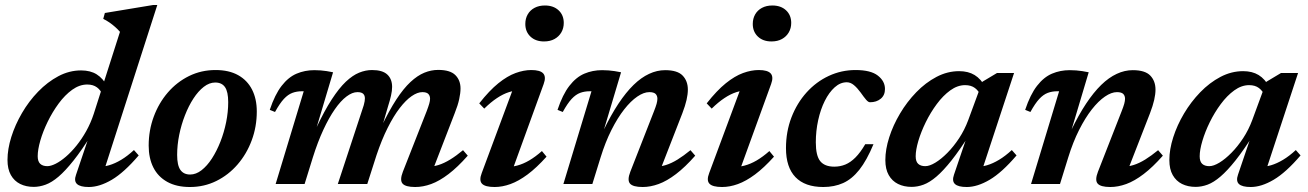

<svg xmlns="http://www.w3.org/2000/svg" viewBox="-20 -737 5240 769"><path d="M390.5 -357Q384 -375.5 368.5 -387Q353 -398.5 329.5 -398.5Q298.5 -398.5 269.2 -377.5Q240 -356.5 215 -322.5Q190 -288.5 171 -249.5Q152 -210.5 141.5 -174Q131 -137.5 131 -111.5Q131 -90.5 141 -81Q151 -71.5 169.5 -71.5Q183.5 -71.5 203 -81.2Q222.5 -91 244 -109.5Q265.5 -128 286.5 -154Q307.5 -180 325.5 -212.2Q343.5 -244.5 355.5 -281L460.5 -609.5Q452 -619.5 441.2 -629Q430.5 -638.5 418.5 -646.8Q406.5 -655 393.5 -661.5L400 -685L593.5 -717H610L391 -36L372.5 -69Q394 -68.5 417.2 -75.2Q440.5 -82 465.5 -97Q490.5 -112 516.5 -136L535.5 -114.5Q477 -46 427.8 -17Q378.5 12 335.5 12Q301.5 12 288.5 0Q275.5 -12 284.5 -37L340 -201H348.5Q307.5 -135.5 274.5 -94Q241.5 -52.5 214.5 -29.5Q187.5 -6.5 163 2.5Q138.5 11.5 115 11.5Q84.5 11.5 60.8 -0.2Q37 -12 23.5 -36Q10 -60 10 -96.5Q10 -139.5 25.2 -188.2Q40.5 -237 68 -284.2Q95.5 -331.5 132.8 -370Q170 -408.5 213.8 -431.8Q257.5 -455 305 -455Q342 -455 367.2 -439.2Q392.5 -423.5 411.5 -389Z M843.5 -456.5Q897 -456.5 933.8 -436Q970.5 -415.5 989.5 -378.2Q1008.5 -341 1008.5 -290.5Q1008.5 -229.5 988.2 -175Q968 -120.5 931.5 -78.2Q895 -36 846.2 -12Q797.5 12 740.5 12Q687 12 650 -8.5Q613 -29 594.2 -66.2Q575.5 -103.5 575.5 -154Q575.5 -215 595.8 -269.8Q616 -324.5 652.2 -366.5Q688.5 -408.5 737.2 -432.5Q786 -456.5 843.5 -456.5ZM741.5 -38Q765 -38 787.2 -55.2Q809.5 -72.5 828.8 -102.2Q848 -132 862.8 -169.5Q877.5 -207 885.8 -247.8Q894 -288.5 894 -328Q894 -369.5 881.2 -388Q868.5 -406.5 842 -406.5Q818.5 -406.5 796.2 -389.2Q774 -372 754.8 -342.5Q735.5 -313 720.8 -275.2Q706 -237.5 697.8 -196.8Q689.5 -156 689.5 -116.5Q689.5 -75 702.5 -56.5Q715.5 -38 741.5 -38Z M1706 -37 1691.5 -69.5Q1713.5 -69 1736 -76Q1758.5 -83 1783 -98Q1807.5 -113 1834.5 -135.5L1853.5 -113.5Q1813 -67.5 1776.5 -39.8Q1740 -12 1707.2 0Q1674.5 12 1643 12Q1604 12 1592.2 -1.8Q1580.5 -15.5 1593.5 -49L1689 -292Q1696 -310.5 1699.2 -321.8Q1702.5 -333 1702.5 -341.5Q1702.5 -353.5 1695.5 -360.8Q1688.5 -368 1671.5 -368Q1652 -368 1628.8 -352Q1605.5 -336 1581 -304.2Q1556.5 -272.5 1532.8 -225.2Q1509 -178 1488 -115.5L1451 0H1333L1430 -294.5Q1434.5 -307 1437 -316Q1439.5 -325 1440.5 -331.5Q1441.5 -338 1441.5 -343Q1441.5 -355 1434.5 -361.5Q1427.5 -368 1411.5 -368Q1391 -368 1367.8 -350.5Q1344.5 -333 1321 -299.2Q1297.5 -265.5 1275 -217Q1252.5 -168.5 1233 -106.5L1200 0H1084L1196.5 -371.5Q1195 -371.5 1193.2 -371.5Q1191.5 -371.5 1189.5 -371.5Q1168.5 -371.5 1151 -365Q1133.5 -358.5 1117 -340.8Q1100.5 -323 1081.5 -288.5L1060.5 -297Q1081 -358.5 1108 -393.2Q1135 -428 1168 -442Q1201 -456 1239 -456Q1253 -456 1264.8 -455Q1276.5 -454 1288.5 -452.2Q1300.5 -450.5 1314 -447.5L1245.5 -218L1246 -223Q1279 -293 1308.5 -338.5Q1338 -384 1365.2 -409.8Q1392.5 -435.5 1418.5 -446Q1444.5 -456.5 1470 -456.5Q1512 -456.5 1531.2 -438.5Q1550.5 -420.5 1550.5 -389Q1550.5 -373.5 1546.2 -354.5Q1542 -335.5 1534 -310.5L1509.5 -226.5H1506Q1538 -293.5 1567 -338Q1596 -382.5 1624 -408.5Q1652 -434.5 1679.5 -445.8Q1707 -457 1735 -457Q1783 -457 1803.8 -436.2Q1824.5 -415.5 1824.5 -382.5Q1824.5 -364.5 1819.2 -340Q1814 -315.5 1801 -283Z M1909.5 -44 2041.5 -399 2065.5 -375Q2042 -375.5 2018.5 -368Q1995 -360.5 1970.5 -344.2Q1946 -328 1919.5 -302L1899.5 -323Q1940 -374.5 1976 -403.5Q2012 -432.5 2045 -444.5Q2078 -456.5 2108 -456.5Q2143.5 -456.5 2155.8 -442.8Q2168 -429 2157.5 -400.5L2025.5 -37L2004 -69Q2027.5 -67.5 2051.2 -73.8Q2075 -80 2099.8 -94.5Q2124.5 -109 2150.5 -132L2169 -109.5Q2129 -65 2093 -38.2Q2057 -11.5 2024.5 0.2Q1992 12 1961 12Q1923 12 1910.5 -1.2Q1898 -14.5 1909.5 -44ZM2084 -641Q2084 -662.5 2093.5 -679.2Q2103 -696 2120.8 -705.5Q2138.5 -715 2162.5 -715Q2196.5 -715 2217.2 -695.8Q2238 -676.5 2238 -645Q2238 -624 2228.2 -607.2Q2218.5 -590.5 2201 -580.8Q2183.5 -571 2159 -571Q2125 -571 2104.5 -590.5Q2084 -610 2084 -641Z M2234 -288.5 2213 -297Q2233.5 -358.5 2260.5 -393.2Q2287.5 -428 2320.5 -442Q2353.5 -456 2391.5 -456Q2405.5 -456 2417.5 -455Q2429.5 -454 2441.5 -452.2Q2453.5 -450.5 2467.5 -447.5L2397 -211.5L2397.5 -215.5Q2427 -276.5 2457 -321.8Q2487 -367 2517.5 -396.8Q2548 -426.5 2579.8 -441.2Q2611.5 -456 2644 -456Q2693.5 -456 2714.2 -434.2Q2735 -412.5 2735 -378Q2735 -360 2729.8 -336.8Q2724.5 -313.5 2713 -283.5L2617 -37L2602.5 -69.5Q2624.5 -69 2647 -76Q2669.5 -83 2693.8 -98Q2718 -113 2745.5 -135.5L2764.5 -113.5Q2724 -67.5 2687.5 -39.8Q2651 -12 2618 0Q2585 12 2554 12Q2515 12 2503.2 -1.8Q2491.5 -15.5 2504.5 -49L2599 -290.5Q2606.5 -309.5 2609.8 -321.2Q2613 -333 2613 -341.5Q2613 -353.5 2605.8 -360.8Q2598.5 -368 2580.5 -368Q2558.5 -368 2532.5 -350.2Q2506.5 -332.5 2480 -298.8Q2453.5 -265 2429 -216.5Q2404.5 -168 2385.5 -106.5L2352.5 0H2236.5L2349 -371.5Q2347.5 -371.5 2345.8 -371.5Q2344 -371.5 2342 -371.5Q2321 -371.5 2303.5 -365Q2286 -358.5 2269.5 -340.8Q2253 -323 2234 -288.5Z M2820.5 -44 2952.5 -399 2976.5 -375Q2953 -375.5 2929.5 -368Q2906 -360.5 2881.5 -344.2Q2857 -328 2830.5 -302L2810.5 -323Q2851 -374.5 2887 -403.5Q2923 -432.5 2956 -444.5Q2989 -456.5 3019 -456.5Q3054.5 -456.5 3066.8 -442.8Q3079 -429 3068.5 -400.5L2936.5 -37L2915 -69Q2938.5 -67.5 2962.2 -73.8Q2986 -80 3010.8 -94.5Q3035.5 -109 3061.5 -132L3080 -109.5Q3040 -65 3004 -38.2Q2968 -11.5 2935.5 0.2Q2903 12 2872 12Q2834 12 2821.5 -1.2Q2809 -14.5 2820.5 -44ZM2995 -641Q2995 -662.5 3004.5 -679.2Q3014 -696 3031.8 -705.5Q3049.5 -715 3073.5 -715Q3107.5 -715 3128.2 -695.8Q3149 -676.5 3149 -645Q3149 -624 3139.2 -607.2Q3129.5 -590.5 3112 -580.8Q3094.5 -571 3070 -571Q3036 -571 3015.5 -590.5Q2995 -610 2995 -641Z M3371.5 -407.5Q3345.5 -407.5 3323 -387.2Q3300.5 -367 3283.5 -333Q3266.5 -299 3257 -255.8Q3247.5 -212.5 3247.5 -167Q3247.5 -113.5 3265.2 -91.5Q3283 -69.5 3321.5 -69.5Q3345 -69.5 3365.8 -78Q3386.5 -86.5 3406.2 -106.2Q3426 -126 3445.5 -159.5H3478.5Q3451.5 -94.5 3421.8 -57Q3392 -19.5 3356.8 -3.8Q3321.5 12 3277.5 12Q3204 12 3166 -27.5Q3128 -67 3128 -143.5Q3128 -210 3150 -267Q3172 -324 3210.5 -366.8Q3249 -409.5 3299.5 -433Q3350 -456.5 3406.5 -456.5Q3467.5 -456.5 3496 -434.2Q3524.5 -412 3524.5 -380.5Q3524.5 -355.5 3507.5 -341.5Q3490.5 -327.5 3465 -327.5Q3458 -327 3449 -337.5Q3440 -348 3427 -366.5Q3413.5 -385 3400 -396.2Q3386.5 -407.5 3371.5 -407.5Z M3801 -37.5 3856.5 -201H3865Q3824 -136 3791 -94.5Q3758 -53 3730.8 -29.8Q3703.5 -6.5 3679.2 2.5Q3655 11.5 3631 11.5Q3600.5 11.5 3576.8 -0.2Q3553 -12 3539.5 -35.8Q3526 -59.5 3526 -96Q3526 -138.5 3541.5 -187Q3557 -235.5 3584.8 -282.2Q3612.5 -329 3649.8 -367.5Q3687 -406 3730.8 -429Q3774.5 -452 3821.5 -452Q3858 -452 3883.5 -436.5Q3909 -421 3928 -386.5L3907 -355Q3900 -373 3884.8 -384.5Q3869.5 -396 3845.5 -396Q3815 -396 3786 -375Q3757 -354 3732 -320.2Q3707 -286.5 3688 -247.8Q3669 -209 3658.2 -172.8Q3647.5 -136.5 3647.5 -111Q3647.5 -90 3657.5 -80.8Q3667.5 -71.5 3686 -71.5Q3703 -71.5 3726.2 -85.5Q3749.5 -99.5 3774.5 -124.8Q3799.5 -150 3821.5 -183.5Q3843.5 -217 3858 -256L3914.5 -409.5L3973 -444.5H4041.5L3907 -36L3889 -69Q3910.5 -68.5 3933.5 -75.2Q3956.5 -82 3981.5 -97Q4006.5 -112 4032.5 -136L4051.5 -114.5Q3993 -46 3943.8 -17Q3894.5 12 3852 12Q3817.5 12 3804.8 0Q3792 -12 3801 -37.5Z M4107 -288.5 4086 -297Q4106.5 -358.5 4133.5 -393.2Q4160.5 -428 4193.5 -442Q4226.5 -456 4264.5 -456Q4278.5 -456 4290.5 -455Q4302.5 -454 4314.5 -452.2Q4326.5 -450.5 4340.5 -447.5L4270 -211.5L4270.5 -215.5Q4300 -276.5 4330 -321.8Q4360 -367 4390.5 -396.8Q4421 -426.5 4452.8 -441.2Q4484.5 -456 4517 -456Q4566.5 -456 4587.2 -434.2Q4608 -412.5 4608 -378Q4608 -360 4602.8 -336.8Q4597.5 -313.5 4586 -283.5L4490 -37L4475.5 -69.5Q4497.5 -69 4520 -76Q4542.5 -83 4566.8 -98Q4591 -113 4618.5 -135.5L4637.5 -113.5Q4597 -67.5 4560.5 -39.8Q4524 -12 4491 0Q4458 12 4427 12Q4388 12 4376.2 -1.8Q4364.5 -15.5 4377.5 -49L4472 -290.5Q4479.5 -309.5 4482.8 -321.2Q4486 -333 4486 -341.5Q4486 -353.5 4478.8 -360.8Q4471.5 -368 4453.5 -368Q4431.5 -368 4405.5 -350.2Q4379.5 -332.5 4353 -298.8Q4326.5 -265 4302 -216.5Q4277.5 -168 4258.5 -106.5L4225.5 0H4109.5L4222 -371.5Q4220.5 -371.5 4218.8 -371.5Q4217 -371.5 4215 -371.5Q4194 -371.5 4176.5 -365Q4159 -358.5 4142.5 -340.8Q4126 -323 4107 -288.5Z M4938.5 -37.5 4994 -201H5002.5Q4961.5 -136 4928.5 -94.5Q4895.5 -53 4868.2 -29.8Q4841 -6.5 4816.8 2.5Q4792.5 11.5 4768.5 11.5Q4738 11.5 4714.2 -0.2Q4690.5 -12 4677 -35.8Q4663.5 -59.5 4663.5 -96Q4663.5 -138.5 4679 -187Q4694.5 -235.5 4722.2 -282.2Q4750 -329 4787.2 -367.5Q4824.5 -406 4868.2 -429Q4912 -452 4959 -452Q4995.5 -452 5021 -436.5Q5046.5 -421 5065.5 -386.5L5044.5 -355Q5037.5 -373 5022.2 -384.5Q5007 -396 4983 -396Q4952.5 -396 4923.5 -375Q4894.5 -354 4869.5 -320.2Q4844.5 -286.5 4825.5 -247.8Q4806.5 -209 4795.8 -172.8Q4785 -136.5 4785 -111Q4785 -90 4795 -80.8Q4805 -71.5 4823.5 -71.5Q4840.5 -71.5 4863.8 -85.5Q4887 -99.5 4912 -124.8Q4937 -150 4959 -183.5Q4981 -217 4995.5 -256L5052 -409.5L5110.5 -444.5H5179L5044.5 -36L5026.5 -69Q5048 -68.5 5071 -75.2Q5094 -82 5119 -97Q5144 -112 5170 -136L5189 -114.5Q5130.5 -46 5081.2 -17Q5032 12 4989.5 12Q4955 12 4942.2 0Q4929.5 -12 4938.5 -37.5Z"/></svg>

Font: Newsreader 16pt 16pt SemiBold
Style: Italic
Weight: 600
Italic angle: -17°
Version: Version 1.003